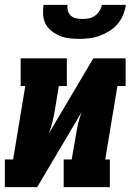

<svg xmlns="http://www.w3.org/2000/svg" viewBox="-31 -770 551 790"><path d="M-11 0V-114H23L73 -416H54V-530H244V-416H211L195 -318Q191 -293 185 -269Q179 -245 170 -221L353 -530H486V-416H452L402 -114H421V0H231V-114H264L281 -212Q285 -237 290.5 -261Q296 -285 305 -309L122 0ZM295 -610Q274 -610 253.5 -612.5Q233 -615 215 -622.5Q197 -630 181.5 -642Q166 -654 157 -671Q148 -688 146.5 -708.5Q145 -729 148 -750H247Q245 -737 248.5 -725Q252 -713 261 -705Q270 -697 282.5 -694.5Q295 -692 308 -692Q321 -692 334.5 -694.5Q348 -697 359.5 -705Q371 -713 378.5 -725Q386 -737 388 -750H487Q484 -729 475.5 -708.5Q467 -688 452.5 -671Q438 -654 418.5 -642Q399 -630 378.5 -622.5Q358 -615 337 -612.5Q316 -610 295 -610Z"/></svg>

Font: Iosevka Curly Slab HvObl
Style: Regular
Weight: 900
Italic angle: -9°
Monospace: yes
Designer: Belleve Invis
Foundry: Belleve Invis
Version: Version 11.1.0; ttfautohint (v1.8.3)